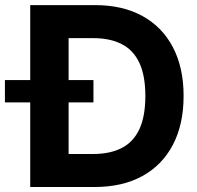

<svg xmlns="http://www.w3.org/2000/svg" viewBox="-74 -748 788 768"><path d="M304.9 0H115.4V-132H297.9Q366.5 -132 413.2 -156.2Q460 -180.3 483.7 -231.7Q507.4 -283.1 507.4 -364.1Q507.4 -444.9 483.7 -496Q460.1 -547.2 413.4 -571.3Q366.7 -595.5 298.2 -595.5H112.1V-727.5H307Q416.8 -727.5 495.9 -683.9Q575 -640.3 617.7 -558.9Q660.4 -477.4 660.4 -364.1Q660.4 -250.6 617.6 -168.9Q574.9 -87.3 495.3 -43.7Q415.7 0 304.9 0ZM200.4 -727.5V0H46.9V-727.5ZM-54.3 -338.3V-427.7H299.8V-338.3Z"/></svg>

Font: Inter Tight
Style: Regular
Weight: 400
Designer: Rasmus Andersson
Foundry: rsms
Version: Version 3.002